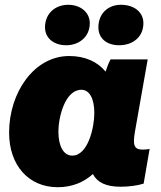

<svg xmlns="http://www.w3.org/2000/svg" viewBox="-20 -768 671 802"><path d="M484 12C518 12 555 7 580 -1L605 -146C596 -144 587 -143 577 -143C539 -143 534 -162 544 -220L597 -520H442C435 -508 427 -488 421 -469C387 -510 336 -534 269 -534C122 -534 18 -381 18 -214C18 -78 99 14 221 14C282 14 330 -7 368 -41C386 -6 423 12 484 12ZM320 -393C355 -393 374 -354 374 -296C374 -234 347 -118 282 -118C245 -118 224 -158 224 -218C224 -280 252 -393 320 -393ZM257 -579C309 -579 355 -613 355 -671C355 -717 316 -748 265 -748C210 -748 168 -711 168 -654C168 -610 203 -579 257 -579ZM478 -579C534 -579 579 -613 579 -671C579 -717 541 -748 485 -748C431 -748 391 -711 391 -654C391 -609 424 -579 478 -579Z"/></svg>

Font: Fixel Text 20240404 Black
Style: Italic
Weight: 900
Width: 4
Italic angle: -10°
Designer: AlfaBravo + MacPaw
Foundry: Kyrylo Tkachov, Marchela Mozhyna, Serhii Makarenko, Maria Weinstein, Zakhar Kryvoshyya
Version: Version 1.211;Glyphs 3.2 (3225)